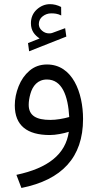

<svg xmlns="http://www.w3.org/2000/svg" viewBox="-20 -657 477 937"><path d="M116.7 -446.8 122.1 -406.7 303.7 -478.5 297.9 -519.5 235.8 -496.6C231.9 -495.1 229.5 -494.6 228.5 -494.6C225.1 -494.1 222.2 -494.1 219.2 -494.1C206.5 -494.1 195.3 -498.5 185.1 -507.3C174.8 -516.1 169.9 -526.4 169.4 -538.6C169.4 -554.7 175.8 -567.9 188.5 -577.6C200.7 -586.9 214.4 -591.8 229.5 -591.8C244.6 -591.8 260.7 -590.8 278.8 -581.5L278.3 -623C260.3 -632.3 242.2 -636.7 224.1 -636.7C200.2 -636.7 178.7 -627.9 159.7 -610.8C140.6 -593.3 130.9 -570.8 130.9 -543.5C130.9 -505.9 149.9 -485.4 173.3 -469.2ZM385.3 -76.2C385.3 -205.1 334 -342.3 209.5 -342.3C175.8 -342.3 147.5 -332 124 -312C100.6 -292 83 -266.6 70.8 -235.8C58.6 -205.1 52.2 -174.3 52.2 -142.6C52.2 -44.4 112.3 2 223.1 2C252.4 2 289.1 -5.4 315.9 -13.7C299.8 96.2 214.4 163.6 60.1 196.3L84.5 260.3C281.7 220.7 385.3 111.8 385.3 -76.2ZM225.6 -71.8C157.7 -71.8 120.1 -92.3 120.1 -145.5C120.1 -162.1 123 -180.2 128.4 -199.2C139.2 -237.8 164.1 -269 209 -269C282.7 -269 312 -189.9 317.9 -85.9C288.1 -77.6 255.4 -71.8 225.6 -71.8Z"/></svg>

Font: Vazirmatn Light
Style: Regular
Weight: 300
Designer: Saber Rastikerdar
Foundry: Saber Rastikerdar
Version: Version 33.003